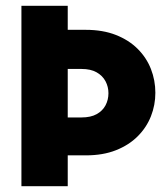

<svg xmlns="http://www.w3.org/2000/svg" viewBox="-20 -645 575 665"><path d="M54.2 0V-625H214.6V-541.7H277.1Q336.1 -541.7 381.2 -524Q426.4 -506.2 456.9 -475.7Q487.5 -445.1 502.8 -405.9Q518.1 -366.7 518.1 -323.6Q518.1 -281.2 502.8 -242.4Q487.5 -203.5 456.9 -172.9Q426.4 -142.4 381.6 -124.7Q336.8 -106.9 277.1 -106.9H214.6V0ZM214.6 -238.2H261.8Q294.4 -238.2 314.9 -249.7Q335.4 -261.1 345.5 -280.2Q355.6 -299.3 355.6 -322.2Q355.6 -344.4 345.5 -363.5Q335.4 -382.6 314.9 -394.4Q294.4 -406.2 261.8 -406.2H214.6Z"/></svg>

Font: Afacad Flux ExtraBold
Style: Regular
Weight: 800
Designer: Kristian Moeller
Foundry: Dicotype
Version: Version 1.100